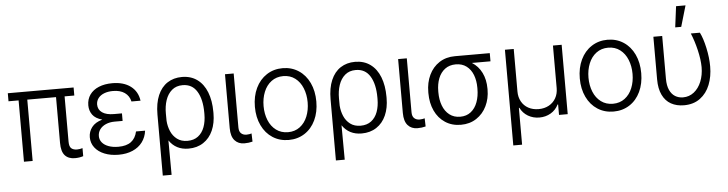

<svg xmlns="http://www.w3.org/2000/svg" viewBox="-53 -1004 5541 1462"><g transform="rotate(-5 2718.0 -273.0)"><path d="M521.5 -468.8H447.3V-122.1Q447.3 -85 463.1 -71.3Q479 -57.6 506.8 -57.6Q517.6 -57.6 529.1 -59.6Q540.5 -61.5 548.8 -64.5V-2.9Q519.5 6.8 485.4 6.8Q435.5 6.8 408.7 -22.9Q381.8 -52.7 381.8 -119.1V-468.8H162.1V0H95.7V-468.8H18.6V-530.3H521.5Z M717.8 -267.6Q666 -281.7 643.6 -312.7Q621.1 -343.8 621.1 -384.8Q621.1 -431.6 645.5 -466.1Q669.9 -500.5 714.4 -518.8Q758.8 -537.1 817.4 -537.1Q903.3 -537.1 956.8 -497.3Q1010.3 -457.5 1020.5 -385.7H951.2Q941.4 -429.2 907 -453.4Q872.6 -477.5 817.4 -477.5Q778.8 -477.5 749.8 -466.1Q720.7 -454.6 704.8 -433.8Q689 -413.1 688.5 -385.7Q688.5 -346.2 720 -324Q751.5 -301.8 810.5 -301.8H871.1V-244.1H810.5Q772.5 -244.1 742.9 -231.2Q713.4 -218.3 697 -195.8Q680.7 -173.3 680.7 -144.5Q680.7 -116.7 698.2 -95.5Q715.8 -74.2 747.8 -62.5Q779.8 -50.8 822.3 -50.8Q884.3 -50.8 919.4 -77.1Q954.6 -103.5 965.8 -155.3H1035.2Q1028.8 -105.5 1001 -68.1Q973.1 -30.8 926.5 -10.5Q879.9 9.8 819.3 9.8Q758.3 9.8 711.2 -9.3Q664.1 -28.3 637.7 -62.7Q611.3 -97.2 611.3 -141.6Q611.3 -184.1 637 -218Q662.6 -252 717.8 -267.6Z M1349.6 -538.1Q1417.5 -538.1 1466.1 -502.9Q1514.6 -467.8 1540 -403.1Q1565.4 -338.4 1565.4 -252V-241.2Q1565.4 -167.5 1540.3 -110.6Q1515.1 -53.7 1467 -22Q1418.9 9.8 1353.5 9.8Q1256.8 9.8 1205.6 -65.9L1207 197.3H1139.6V-269.5Q1139.6 -356 1165.5 -416.3Q1191.4 -476.6 1238.8 -507.3Q1286.1 -538.1 1349.6 -538.1ZM1204.6 -215.8Q1207.5 -173.3 1223.6 -135.5Q1239.7 -97.7 1271.5 -73.7Q1303.2 -49.8 1350.6 -49.8Q1399.4 -49.8 1431.9 -74.7Q1464.4 -99.6 1480.2 -142.8Q1496.1 -186 1496.1 -241.2V-252Q1496.1 -354.5 1459.2 -415Q1422.4 -475.6 1349.6 -475.6Q1300.3 -475.6 1267.6 -447.8Q1234.9 -419.9 1219.2 -373.5Q1203.6 -327.1 1204.1 -270.5Z M1745.1 -530.3V-118.2Q1745.1 -86.4 1761.2 -72Q1777.3 -57.6 1801.8 -57.6Q1813 -57.6 1824.7 -59.6Q1836.4 -61.5 1840.8 -63.5L1842.8 -1Q1814 6.8 1780.3 6.8Q1733.9 6.8 1706.3 -24.2Q1678.7 -55.2 1678.7 -118.2V-530.3Z M1883.8 -262.7Q1883.8 -343.3 1913.6 -405.8Q1943.4 -468.3 1997.1 -503.2Q2050.8 -538.1 2119.1 -538.1Q2187.5 -538.1 2241 -503.2Q2294.4 -468.3 2324 -405.8Q2353.5 -343.3 2353.5 -262.7Q2353.5 -182.6 2324 -120.4Q2294.4 -58.1 2241 -23.7Q2187.5 10.7 2119.1 10.7Q2050.3 10.7 1996.8 -23.7Q1943.4 -58.1 1913.6 -120.4Q1883.8 -182.6 1883.8 -262.7ZM2287.1 -262.7Q2287.1 -321.8 2267.3 -370.8Q2247.6 -419.9 2209.5 -448.7Q2171.4 -477.5 2119.1 -477.5Q2066.4 -477.5 2028.1 -448.7Q1989.7 -419.9 1970 -370.8Q1950.2 -321.8 1950.2 -262.7Q1950.2 -203.6 1970 -154.8Q1989.7 -106 2028.1 -77.4Q2066.4 -48.8 2119.1 -48.8Q2171.4 -48.8 2209.5 -77.4Q2247.6 -106 2267.3 -154.8Q2287.1 -203.6 2287.1 -262.7Z M2672.9 -538.1Q2740.7 -538.1 2789.3 -502.9Q2837.9 -467.8 2863.3 -403.1Q2888.7 -338.4 2888.7 -252V-241.2Q2888.7 -167.5 2863.5 -110.6Q2838.4 -53.7 2790.3 -22Q2742.2 9.8 2676.8 9.8Q2580.1 9.8 2528.8 -65.9L2530.3 197.3H2462.9V-269.5Q2462.9 -356 2488.8 -416.3Q2514.6 -476.6 2562 -507.3Q2609.4 -538.1 2672.9 -538.1ZM2527.8 -215.8Q2530.8 -173.3 2546.9 -135.5Q2563 -97.7 2594.7 -73.7Q2626.5 -49.8 2673.8 -49.8Q2722.7 -49.8 2755.1 -74.7Q2787.6 -99.6 2803.5 -142.8Q2819.3 -186 2819.3 -241.2V-252Q2819.3 -354.5 2782.5 -415Q2745.6 -475.6 2672.9 -475.6Q2623.5 -475.6 2590.8 -447.8Q2558.1 -419.9 2542.5 -373.5Q2526.9 -327.1 2527.3 -270.5Z M3068.4 -530.3V-118.2Q3068.4 -86.4 3084.5 -72Q3100.6 -57.6 3125 -57.6Q3136.2 -57.6 3147.9 -59.6Q3159.7 -61.5 3164.1 -63.5L3166 -1Q3137.2 6.8 3103.5 6.8Q3057.1 6.8 3029.5 -24.2Q3002 -55.2 3002 -118.2V-530.3Z M3434.6 -514.6H3701.2V-452.1H3559.1Q3607.9 -421.9 3634 -368.9Q3660.2 -315.9 3660.2 -247.1V-239.3Q3660.2 -171.4 3632.8 -114.5Q3605.5 -57.6 3554.4 -23.9Q3503.4 9.8 3435.5 9.8Q3367.2 9.8 3315.7 -23.9Q3264.2 -57.6 3236.6 -116.9Q3209 -176.3 3209 -251V-259.8Q3209 -332 3236.6 -390.1Q3264.2 -448.2 3315.2 -481.4Q3366.2 -514.6 3434.6 -514.6ZM3435.5 -51.8Q3483.4 -51.8 3516.8 -78.1Q3550.3 -104.5 3567.1 -150.1Q3584 -195.8 3584 -252.9V-260.7Q3584 -314.9 3567.4 -358.2Q3550.8 -401.4 3517.3 -426.8Q3483.9 -452.1 3435.5 -452.1Q3386.7 -452.1 3353 -426.8Q3319.3 -401.4 3302.2 -357.9Q3285.2 -314.5 3285.2 -259.8V-251Q3285.2 -194.8 3302.2 -149.7Q3319.3 -104.5 3353.3 -78.1Q3387.2 -51.8 3435.5 -51.8Z M3818.4 -530.3H3885.7V-205.1Q3885.7 -162.1 3904.3 -128.4Q3922.9 -94.7 3956.8 -76.2Q3990.7 -57.6 4035.2 -57.6Q4079.6 -57.6 4113.8 -76.4Q4147.9 -95.2 4166.7 -128.7Q4185.5 -162.1 4185.5 -205.1V-530.3H4252V0H4185.5V-80.1H4181.6Q4161.1 -38.6 4122.3 -15.9Q4083.5 6.8 4035.2 6.8Q3987.8 6.8 3948.7 -16.1Q3909.7 -39.1 3889.6 -80.1H3885.7V201.2H3818.4Z M4367.2 -262.7Q4367.2 -343.3 4397 -405.8Q4426.8 -468.3 4480.5 -503.2Q4534.2 -538.1 4602.5 -538.1Q4670.9 -538.1 4724.4 -503.2Q4777.8 -468.3 4807.4 -405.8Q4836.9 -343.3 4836.9 -262.7Q4836.9 -182.6 4807.4 -120.4Q4777.8 -58.1 4724.4 -23.7Q4670.9 10.7 4602.5 10.7Q4533.7 10.7 4480.2 -23.7Q4426.8 -58.1 4397 -120.4Q4367.2 -182.6 4367.2 -262.7ZM4770.5 -262.7Q4770.5 -321.8 4750.7 -370.8Q4731 -419.9 4692.9 -448.7Q4654.8 -477.5 4602.5 -477.5Q4549.8 -477.5 4511.5 -448.7Q4473.1 -419.9 4453.4 -370.8Q4433.6 -321.8 4433.6 -262.7Q4433.6 -203.6 4453.4 -154.8Q4473.1 -106 4511.5 -77.4Q4549.8 -48.8 4602.5 -48.8Q4654.8 -48.8 4692.9 -77.4Q4731 -106 4750.7 -154.8Q4770.5 -203.6 4770.5 -262.7Z M5020.5 -530.3V-203.1Q5020.5 -150.9 5036.1 -116.9Q5051.8 -83 5078.4 -66.9Q5105 -50.8 5138.7 -50.8Q5185.5 -50.8 5221.9 -79.3Q5258.3 -107.9 5278.6 -157.7Q5298.8 -207.5 5298.8 -268.6Q5298.3 -326.7 5281.2 -398.7Q5264.2 -470.7 5239.3 -530.3H5308.6Q5331.5 -485.4 5347.9 -409.9Q5364.3 -334.5 5364.3 -267.6Q5364.3 -190.9 5339.4 -127.9Q5314.5 -64.9 5264.2 -27.6Q5213.9 9.8 5140.6 9.8Q5084 9.8 5041.7 -13.7Q4999.5 -37.1 4976.3 -85.2Q4953.1 -133.3 4953.1 -204.1V-530.3ZM5145.5 -747.1H5217.8L5170.9 -586.9H5125Z"/></g></svg>

Font: Pretendard Light
Style: Regular
Weight: 300
Designer: Base glyphs from Inter by Rasmus Andersson; Hangeul glyphs from Noto Sans CJK(Source Han Sans) by Jang Soo-young and Kan
Foundry: Kil Hyung-jin
Version: Version 1.309